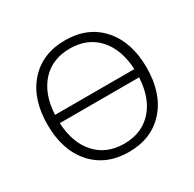

<svg xmlns="http://www.w3.org/2000/svg" viewBox="-124 -663 815 805"><g transform="rotate(-30 283.0 -260.0)"><path d="M108 -63Q43 -136 43 -260Q43 -384 108 -457Q173 -530 283 -530Q393 -530 458 -457Q523 -384 523 -260Q523 -136 458 -63Q393 10 283 10Q173 10 108 -63ZM91 -240Q96 -142 147 -86Q198 -30 283 -30Q368 -30 419 -86Q470 -142 475 -240ZM91 -280H475Q470 -378 419 -434Q368 -490 283 -490Q198 -490 147 -434Q96 -378 91 -280Z"/></g></svg>

Font: M PLUS 1p Light
Style: Regular
Weight: 300
Version: Version 1.061